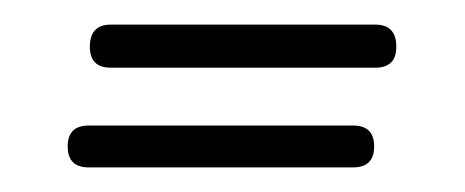

<svg xmlns="http://www.w3.org/2000/svg" viewBox="-20 -314 378 156"><path d="M267 -212Q284 -212 284 -195Q284 -178 267 -178H52Q35 -178 35 -195Q35 -212 52 -212ZM285 -294Q302 -294 302 -276Q302 -259 285 -259H70Q53 -259 53 -276Q53 -294 70 -294Z"/></svg>

Font: Gruenewald VA
Style: Regular
Weight: 400
Designer: Peter Wiegel
Foundry: Peter Wiegel, nach dem Schriftentwurf von Dr. H. Gr¸newald
Version: Version 0.007